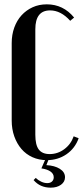

<svg xmlns="http://www.w3.org/2000/svg" viewBox="-20 -729 386 886"><path d="M34 -530Q34 -569 46 -602Q58 -635 79.5 -658.5Q101 -682 130.5 -695.5Q160 -709 196 -709Q272 -709 322 -648L304 -633Q261 -681 211 -681Q143 -681 143 -594V-107Q143 -60 159 -39Q175 -18 209 -18Q246 -18 276.5 -40.5Q307 -63 320 -100L343 -91Q326 -44 286.5 -17Q247 10 196 10Q160 10 130 -3.5Q100 -17 79 -41.5Q58 -66 46 -99.5Q34 -133 34 -173ZM145 92Q155 102 169.5 109Q184 116 198 116Q212 116 220 108.5Q228 101 228 89Q228 73 213 62.5Q198 52 171 48L192 0H207L194 33Q232 35 256 50Q280 65 280 89Q280 110 261.5 123.5Q243 137 214 137Q165 137 135 102Z"/></svg>

Font: Moniqa Extra Bold Narrow Heading
Style: Regular
Weight: 800
Width: 4
Designer: Rajesh Rajput
Foundry: Rajesh Rajput
Version: Version 1.000;December 15, 2022;FontCreator 14.0.0.2794 32-b